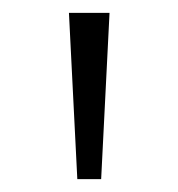

<svg xmlns="http://www.w3.org/2000/svg" viewBox="-20 -886 276 298"><path d="M100 -608 87 -866H150L137 -608Z"/></svg>

Font: Noto Sans Telugu UI ExtraCondensed Light
Style: Regular
Weight: 300
Width: 2
Designer: Jelle Bosma - Monotype Design Team
Foundry: Monotype Imaging Inc.
Version: Version 2.005; ttfautohint (v1.8.4.7-5d5b)